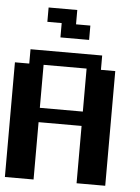

<svg xmlns="http://www.w3.org/2000/svg" viewBox="-53 -792 607 834"><g transform="rotate(5 250.0 -375.0)"><path d="M125 -750H250V-687.5H312.5V-625H187.5V-687.5H125ZM0 -500H62.5V-562.5H375V-500H437.5V0H312.5V-250H125V0H0ZM125 -500V-312.5H312.5V-500Z"/></g></svg>

Font: NeoDunggeunmo
Style: Regular
Weight: 400
Monospace: yes
Version: Version 1.600